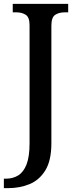

<svg xmlns="http://www.w3.org/2000/svg" viewBox="-32 -734 397 994"><path d="M-12 240V191H-1Q35 191 62.5 174Q90 157 105.5 117Q121 77 121 8V-604Q121 -645 101 -657.5Q81 -670 55 -670H34V-714H321V-670H301Q273 -670 253.5 -657Q234 -644 234 -601V7Q234 97 203 147.5Q172 198 121.5 219Q71 240 10 240Z"/></svg>

Font: Noto Serif Georgian SemiCondensed Medium
Style: Regular
Weight: 500
Width: 4
Designer: Monotype Design Team, Akaki Razmadze
Foundry: Google LLC
Version: Version 2.003; ttfautohint (v1.8.4.7-5d5b)